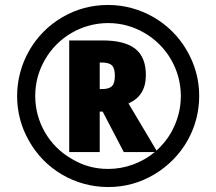

<svg xmlns="http://www.w3.org/2000/svg" viewBox="-20 -744 871 774"><path d="M733 -541C667 -655 545 -724 416 -724C350 -724 289 -708 232 -675C118 -609 49 -487 49 -357C49 -292 65 -232 97 -176C160 -63 281 10 416 10C483 10 545 -7 602 -41C716 -109 783 -228 783 -357C783 -423 766 -484 733 -541ZM670 -210C654 -182 634 -158 611 -137L498 -327C545 -348 568 -385 568 -441C568 -536 515 -581 392 -581H259V-131H382V-294H394L479 -131H604C552 -88 486 -63 416 -63C363 -63 315 -76 270 -103C178 -155 122 -252 122 -357C122 -409 135 -458 161 -503C213 -594 310 -651 416 -651C467 -651 516 -638 561 -612C652 -560 709 -463 709 -357C709 -305 696 -257 670 -210ZM443 -439C443 -399 430 -385 390 -385H382V-492H389C430 -492 443 -478 443 -439Z"/></svg>

Font: Kathrein 85 Heavy
Style: Regular
Weight: 900
Designer: Lazydogs Typefoundry, based on Open Sans by Ascender Corporation
Foundry: Lazydogs Typefoundry
Version: Version 1.003;PS 001.003;hotconv 1.0.88;makeotf.lib2.5.64775